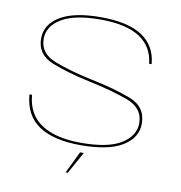

<svg xmlns="http://www.w3.org/2000/svg" viewBox="-82 -670 836 886"><g transform="rotate(10 336.0 -227.0)"><path d="M329 4.5Q461 4.5 526 -36Q591 -76.5 591 -142Q591 -221.5 513.2 -251Q435.5 -280.5 329 -302Q224 -324 150.5 -352.8Q77 -381.5 77 -449Q77 -508.5 138 -545.5Q199 -582.5 320 -582.5Q441.5 -582.5 505 -540.8Q568.5 -499 576 -420.5H588Q580.5 -506 514 -549.8Q447.5 -593.5 320 -593.5Q195 -593.5 130 -554.2Q65 -515 65 -449Q65 -374 139 -344.2Q213 -314.5 316.5 -292.5Q424.5 -270 501.8 -241.8Q579 -213.5 579 -142Q579 -83.5 518.2 -45Q457.5 -6.5 329 -6.5Q211 -6.5 143.8 -50.5Q76.5 -94.5 69 -185.5H57Q64.5 -88 133.5 -41.8Q202.5 4.5 329 4.5ZM283.5 140.5H293.5L351 37.5H333.5Z"/></g></svg>

Font: Anybody Expanded Thin
Style: Regular
Weight: 250
Width: 7
Version: Version 1.113;gftools[0.9.25]